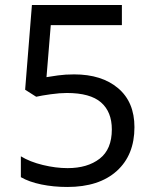

<svg xmlns="http://www.w3.org/2000/svg" viewBox="-20 -734 612 764"><path d="M275 -438Q385 -438 450 -383Q515 -328 515 -228Q515 -117 444.5 -53.5Q374 10 248 10Q193 10 144.5 0Q96 -10 63 -29V-112Q99 -90 150.5 -77.5Q202 -65 249 -65Q328 -65 376.5 -102.5Q425 -140 425 -219Q425 -289 382 -326.5Q339 -364 246 -364Q218 -364 182 -359Q146 -354 124 -349L80 -377L107 -714H465V-634H182L165 -427Q182 -430 211 -434Q240 -438 275 -438Z"/></svg>

Font: Noto Sans Lao
Style: Regular
Weight: 400
Designer: Monotype Design Team
Foundry: Monotype Imaging Inc.
Version: Version 2.003; ttfautohint (v1.8.4.7-5d5b)